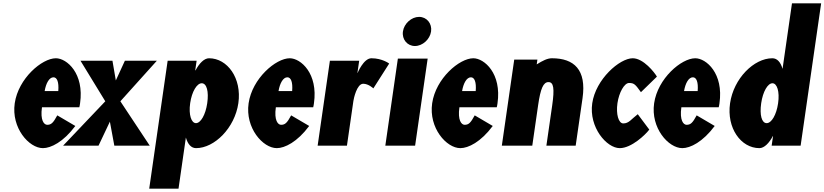

<svg xmlns="http://www.w3.org/2000/svg" viewBox="-20 -880 4981 1160"><path d="M459.3 -232C461.2 -238 462.7 -249 463.8 -256C489.7 -436 384 -528 317.6 -528C233.5 -528 90.6 -406 69 -256C47.6 -107 155.2 15 239.3 15C287.4 15 363 -22 435 -119L326.1 -183C301.3 -137 289.2 -126 265.1 -126C246.1 -126 222.2 -153 233.6 -232ZM249.8 -330C257.8 -377 277.4 -413 303.1 -413C325 -413 336.5 -384 332.1 -330Z M884.7 0 707.2 -268 927.6 -513H734.5L679.8 -394L659.4 -513H466.3L616.1 -268L361.3 0H575.3L643.9 -145L670.7 0Z M1420.1 -257C1441.7 -407 1354.2 -528 1242.9 -528C1213.4 -528 1183.6 -497 1161.5 -455H1159.5L1167.9 -513H992.9L881.5 260H1058.5L1103 -49C1114.8 -8 1135.5 15 1164.6 15C1275.9 15 1398.5 -107 1420.1 -257ZM1232.1 -257C1221.9 -186 1192.3 -136 1164 -136C1136.2 -136 1118.7 -186 1129 -257C1139.1 -327 1169.7 -377 1198.8 -377C1229.1 -377 1242.2 -327 1232.1 -257Z M1872.3 -232C1874.2 -238 1875.7 -249 1876.8 -256C1902.7 -436 1797 -528 1730.6 -528C1646.5 -528 1503.6 -406 1482 -256C1460.6 -107 1568.2 15 1652.3 15C1700.4 15 1776 -22 1848 -119L1739.1 -183C1714.3 -137 1702.2 -126 1678.1 -126C1659.1 -126 1635.2 -153 1646.6 -232ZM1662.8 -330C1670.8 -377 1690.4 -413 1716.1 -413C1738 -413 1749.5 -384 1745.1 -330Z M1899.1 0H2076.1L2115.1 -270C2116.9 -283 2135.5 -374 2174.3 -374C2206.7 -374 2235.7 -346 2235.7 -346L2331.3 -496C2331.3 -496 2289.9 -528 2223.9 -528C2176.7 -528 2140.3 -439 2140.3 -439H2139.4L2150.1 -513H1973.1Z M2308 0H2488L2563.8 -526H2383.8ZM2414.4 -690C2407.5 -642 2440.8 -602 2486.8 -602C2532.8 -602 2577.5 -642 2584.4 -690C2591.3 -738 2558.1 -778 2512.1 -778C2466.1 -778 2421.3 -738 2414.4 -690Z M2981.3 -232C2983.2 -238 2984.7 -249 2985.8 -256C3011.7 -436 2906 -528 2839.6 -528C2755.5 -528 2612.6 -406 2591 -256C2569.6 -107 2677.2 15 2761.3 15C2809.4 15 2885 -22 2957 -119L2848.1 -183C2823.3 -137 2811.2 -126 2787.1 -126C2768.1 -126 2744.2 -153 2755.6 -232ZM2771.8 -330C2779.8 -377 2799.4 -413 2825.1 -413C2847 -413 2858.5 -384 2854.1 -330Z M3195.9 0 3231.1 -244C3245.6 -345 3262.6 -384 3293.8 -384C3325.1 -384 3330.8 -345 3316.3 -244L3281.1 0H3458.1L3499.5 -287C3524.3 -459 3448.2 -528 3314.6 -528C3287.3 -528 3259.5 -514 3222.6 -491L3226.8 -520H3086.8L3011.9 0Z M3948.9 -417C3934.5 -442 3867.8 -528 3802.6 -528C3723.3 -528 3579 -401 3558.1 -256C3537.2 -111 3645.1 15 3724.4 15C3795.6 15 3880.4 -67 3902.8 -97L3833.2 -190C3793.8 -160 3779.9 -134.3 3745.6 -134.3C3716.7 -134.3 3701 -191 3710.4 -256.3C3719.8 -321.5 3751.9 -378.7 3780.8 -378.7C3812.6 -378.7 3819.7 -368 3852.3 -323Z M4322.3 -232C4324.2 -238 4325.7 -249 4326.8 -256C4352.7 -436 4247 -528 4180.6 -528C4096.5 -528 3953.6 -406 3932 -256C3910.6 -107 4018.2 15 4102.3 15C4150.4 15 4226 -22 4298 -119L4189.1 -183C4164.3 -137 4152.2 -126 4128.1 -126C4109.1 -126 4085.2 -153 4096.6 -232ZM4112.8 -330C4120.8 -377 4140.4 -413 4166.1 -413C4188 -413 4199.5 -384 4195.1 -330Z M4390.8 -256C4369.1 -106 4456.7 15 4568 15C4597.5 15 4627.3 -16 4649.4 -58H4650.5L4642.1 0H4817.1L4941.1 -860H4764.9L4707.9 -464C4696.1 -505 4675.3 -528 4646.2 -528C4535 -528 4412.4 -406 4390.8 -256ZM4578.8 -256C4589 -327 4618.6 -377 4646.8 -377C4674.7 -377 4691.3 -327 4681 -256C4670.9 -186 4641.2 -136 4612.1 -136C4581.7 -136 4568.7 -186 4578.8 -256Z"/></svg>

Font: Blink
Style: Obl
Weight: 400
Designer: Mew Too
Foundry: Cannot Into Space Fonts
Version: Version 001.000